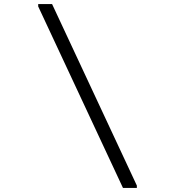

<svg xmlns="http://www.w3.org/2000/svg" viewBox="-20 -820 857 940"><path d="M235 -800H167V-788.5L582 100H650V88.5Z"/></svg>

Font: Melete Light
Style: Regular
Weight: 300
Width: 6
Designer: Sora Sagano
Foundry: DOT COLON
Version: Version 0.200;FEAKit 1.0